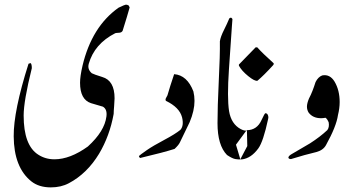

<svg xmlns="http://www.w3.org/2000/svg" viewBox="-20 -688 1536 828"><path d="M535.2 -664.1 539.1 -655.8Q529.8 -622.1 508.8 -555.2Q504.9 -547.9 495.1 -546.9Q478 -545.9 477.1 -544.9Q387.2 -499 362.8 -413.1Q356 -389.2 376 -372.1Q384.8 -367.2 420.9 -356Q474.1 -340.8 474.1 -264.2Q474.1 -252.9 472.2 -230.5Q470.2 -208 470.2 -196.8Q453.1 -102.1 407.2 -24.9Q355 61 276.9 102.1Q243.2 120.1 199.2 120.1Q147.9 120.1 115.2 94.2Q40 34.2 39.1 -100.1Q38.1 -209 103 -413.1L111.8 -416Q117.2 -412.1 117.2 -394Q82 -252 82 -189.9Q82 -61 145 -21Q175.8 -1 214.8 -1Q282.2 -1 358.9 -56.2Q431.2 -122.1 439 -186Q442.9 -216.8 423.8 -228Q407.2 -232.9 372.1 -243.2Q325.2 -258.8 325.2 -331.1Q325.2 -358.9 335.9 -404.8Q376 -573.2 491.2 -654.8Q519 -668 522.9 -668Q528.8 -668 535.2 -664.1Z M814 -293.9Q818.8 -273.9 818.8 -252.9Q818.8 -210.9 797.9 -161.1Q790 -145 755.9 -74.2Q751 -63 732.9 -45.9Q686 -30.8 588.9 -7.8Q586.9 -6.8 585.9 -6.8Q581.1 -6.8 579.1 -15.1Q581.1 -18.1 613.8 -41Q640.1 -59.1 688 -84.5Q735.8 -109.9 757.8 -127.9Q773.9 -146 765.1 -182.1Q753.9 -225.1 695.8 -252.9Q691.9 -257.8 695.8 -265.1Q695.8 -265.1 702.1 -276.9Q712.9 -314.9 731 -368.2Q787.1 -363.8 814 -293.9Z M1016.1 -377V43.5ZM1044.9 -125Q1034.2 -123 1018.1 -131.3Q977.1 -153.3 967.8 -209Q959 -266.6 967.3 -388.7Q979 -561 980 -573.7L982.4 -605.5L981.4 -607.4Q980 -609.9 978.5 -610.8Q976.1 -612.3 973.1 -611.3Q969.2 -609.9 968.3 -607.4Q960.4 -587.9 946.3 -559.6Q931.2 -529.8 928.2 -509.8Q929.2 -451.7 923.3 -334.5Q918 -227.1 918 -156.7Q918 -61.5 959 -19.5Q982.4 -3.9 995.4 -2Q1008.3 0 1016.1 -0.5L1046.4 -58.1Z M1010.3 -409.7 1082.5 -483.9H1089.4Q1110.8 -459.5 1157.7 -417.5Q1163.6 -413.6 1157.7 -406.7Q1118.7 -363.8 1090.3 -339.8Q1078.6 -336.9 1050.3 -359.9Q1022 -382.8 1010.3 -404.8Z M1031.2 115.7ZM1134.3 -193.8Q1136.7 -189.5 1137.2 -184.1Q1137.7 -181.2 1136.2 -174.3Q1115.2 -77.1 1094.2 -48.3Q1063 -5.4 1022.9 -0.5H1016.6L997.6 -64L1043.5 -126.5Q1088.4 -126.5 1107.9 -170.4Q1121.6 -200.7 1125 -199.7Q1128.4 -198.7 1129.4 -198.7Q1132.8 -196.8 1134.3 -193.8Z M1437.5 -191.9Q1430.7 -143.1 1385.7 -62Q1373.5 -40 1343.8 -32.2Q1318.8 -25.9 1292.5 -19Q1273.4 -13.2 1234.9 -2Q1225.6 -2 1223.6 -7.8Q1223.6 -15.1 1236.8 -22.9Q1276.9 -46.9 1316.9 -69.8Q1360.8 -98.1 1391.6 -127Q1400.9 -139.2 1397.5 -160.2Q1391.6 -174.8 1383.8 -180.2Q1373.5 -178.2 1364.7 -178.2Q1328.6 -178.2 1310.5 -203.1Q1303.7 -214.8 1303.7 -228Q1303.7 -242.2 1312.5 -263.2Q1320.8 -278.8 1327.6 -296.4Q1334.5 -314 1340.8 -334Q1351.6 -356 1369.6 -362.8Q1402.8 -369.1 1422.9 -335.9Q1444.8 -298.8 1444.8 -248Q1444.8 -221.2 1437.5 -191.9Z"/></svg>

Font: Jameel Khushkhati
Style: Regular
Weight: 400
Version: Version 3.5